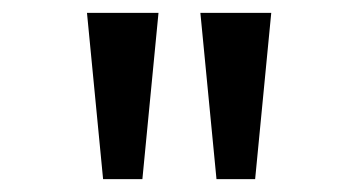

<svg xmlns="http://www.w3.org/2000/svg" viewBox="-20 -749 542 298"><path d="M140 -471 115 -729H226L201 -471ZM316 -471 291 -729H401L376 -471Z"/></svg>

Font: uoriya25
Style: Book
Weight: 400
Designer: Jelle Bosma - Monotype Design Team
Foundry: Monotype Imaging Inc.
Version: Version 2.003